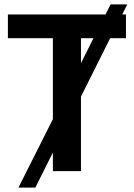

<svg xmlns="http://www.w3.org/2000/svg" viewBox="-20 -780 610 875"><path d="M349 0H221V-85L141 75H64L221 -237V-606H16V-714H461L484 -760H560L537 -714H554V-606H482L349 -340ZM349 -606V-492L406 -606Z"/></svg>

Font: Noto Sans SemiBold
Style: Regular
Weight: 600
Designer: Monotype Design Team
Foundry: Monotype Imaging Inc.
Version: Version 2.007